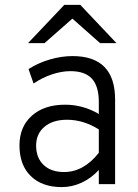

<svg xmlns="http://www.w3.org/2000/svg" viewBox="-20 -752 563 784"><path d="M232.5 12Q151.5 12 105.5 -33.2Q59.5 -78.5 59.5 -158Q59.5 -234.5 110 -279.5Q160.5 -324.5 245.5 -324.5Q319.5 -324.5 383.5 -286.5V-335.5Q383.5 -400 355.2 -430.8Q327 -461.5 267.5 -461.5Q231.5 -461.5 192 -448.2Q152.5 -435 117 -411L96.5 -470Q136.5 -495.5 183.8 -509.2Q231 -523 276 -523Q450 -523 450 -345.5V0H383.5V-58Q353 -24.5 313.5 -6.2Q274 12 232.5 12ZM241.5 -49.5Q321.5 -49.5 383.5 -128V-223.5Q321 -263 253.5 -263Q195.5 -263 161.5 -234.2Q127.5 -205.5 127.5 -157.5Q127.5 -107.5 158 -78.5Q188.5 -49.5 241.5 -49.5ZM94.5 -576 242.5 -732H308L455.5 -576H388.5L275.5 -676L162 -576Z"/></svg>

Font: Overpass Light
Style: Regular
Weight: 300
Designer: Delve Withrington, Dave Bailey, Thomas Jockin
Foundry: Delve Fonts LLC
Version: Version 4.000; ttfautohint (v1.8.3)